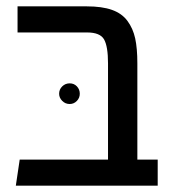

<svg xmlns="http://www.w3.org/2000/svg" viewBox="-20 -584 536 604"><path d="M412.1 -82H476.1V0H29.8L42 -82H319.8V-384.8Q319.8 -438 307.4 -460Q294.9 -481.9 253.9 -481.9H35.2V-564H252.9Q300.8 -564 332 -553Q363.3 -542 380.9 -518.3Q398.4 -494.6 405.3 -463.1Q412.1 -431.6 412.1 -384.8ZM231 -289.1Q231 -275.9 221.7 -266.4Q212.4 -256.8 199.2 -256.8Q185.5 -256.8 175.8 -266.6Q166 -276.4 166 -289.1Q166 -302.7 175.8 -312.3Q185.5 -321.8 199.2 -321.8Q212.9 -321.8 221.9 -312.3Q231 -302.7 231 -289.1Z"/></svg>

Font: FiraGO
Style: Regular
Weight: 400
Designer: bBox Type
Foundry: bBox Type GmbH
Version: Version 1.001;PS 001.001;hotconv 1.0.88;makeotf.lib2.5.64775